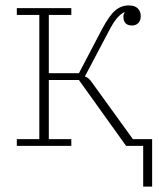

<svg xmlns="http://www.w3.org/2000/svg" viewBox="-20 -538 585 708"><path d="M508 0H445L271 -243H160V-25H243V0H42V-25H125V-483H42V-508H243V-483H160V-268H271L356 -430Q383 -481 405 -499.5Q427 -518 455 -518Q477 -518 488 -507Q499 -496 499 -479Q499 -462 490 -453Q481 -444 467 -444Q435 -444 435 -477Q435 -485 440 -493H438Q424 -486 410.5 -470Q397 -454 379 -419L293 -256Q307 -252 319 -234L470 -25H541V150H508Z"/></svg>

Font: IBM Plex Serif ExtraLight
Style: Regular
Weight: 200
Designer: Mike Abbink, Paul van der Laan, Pieter van Rosmalen
Foundry: Bold Monday
Version: Version 2.5